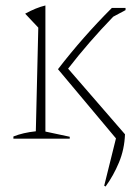

<svg xmlns="http://www.w3.org/2000/svg" viewBox="-20 -507 504 702"><path d="M29 0V-8Q64 -22 111 -27L120 -406L72 -457Q92 -468 110.5 -475.5Q129 -483 146 -487V-26L235 -7V0ZM192 -254Q282 -371 389 -478H439V-470L394 -446Q304 -353 229 -256L437 -16Q435 39 415 87Q395 135 366 175L361 172L404 -1Z"/></svg>

Font: Piazzolla Thin
Style: Regular
Weight: 100
Designer: Juan Pablo del Peral
Foundry: Huerta Tipografica
Version: Version 1.330